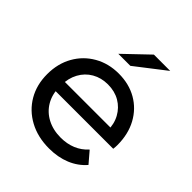

<svg xmlns="http://www.w3.org/2000/svg" viewBox="-201 -873 1015 1015"><g transform="rotate(45 306.0 -365.5)"><path d="M327 6Q242 6 177.5 -29Q113 -64 77.5 -125Q42 -186 42 -265Q42 -344 76.5 -405Q111 -466 171.5 -500.5Q232 -535 308 -535Q385 -535 444 -501Q503 -467 536.5 -405.5Q570 -344 570 -262Q570 -256 569.5 -248Q569 -240 568 -233H117V-302H518L479 -278Q480 -329 458 -369Q436 -409 397.5 -431.5Q359 -454 308 -454Q258 -454 219 -431.5Q180 -409 158 -368.5Q136 -328 136 -276V-260Q136 -207 160.5 -165.5Q185 -124 229 -101Q273 -78 330 -78Q377 -78 415.5 -94Q454 -110 483 -142L536 -80Q500 -38 446.5 -16Q393 6 327 6ZM232 -607 368 -737H490L322 -607Z"/></g></svg>

Font: Montserrat Thin Medium
Style: Regular
Weight: 500
Version: Version 9.000